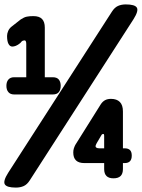

<svg xmlns="http://www.w3.org/2000/svg" viewBox="-21 -800 643 870"><path d="M51 50Q10 50 1 35.5Q-8 21 16 -17L486 -747Q498 -766 513.5 -773Q529 -780 549 -780Q590 -780 599 -765.5Q608 -751 584 -713L114 17Q102 36 86.5 43Q71 50 51 50ZM451 -34V-61H362Q336 -61 323.5 -73Q311 -85 311 -109Q311 -119 313.5 -127Q316 -135 320 -143L436 -328Q444 -340 455 -346Q466 -352 482 -352Q508 -352 522 -338Q536 -324 536 -295V-128H543Q560 -128 568 -120Q576 -112 576 -95Q576 -78 568 -69.5Q560 -61 543 -61H536V-34Q536 -13 525.5 -2.5Q515 8 493 8Q472 8 461.5 -2.5Q451 -13 451 -34ZM43 -372Q26 -372 17 -382.5Q8 -393 8 -411Q8 -429 17 -439.5Q26 -450 43 -450H98V-601Q98 -609 96 -613Q94 -617 91 -617Q88 -617 84 -616Q80 -615 77 -612L71 -605Q60 -596 51 -592.5Q42 -589 35 -589Q24 -589 17.5 -601Q11 -613 11 -637Q11 -648 16 -659.5Q21 -671 31 -679L73 -712Q88 -722 100.5 -724.5Q113 -727 130 -727Q157 -727 169.5 -714Q182 -701 182 -675V-450H218Q237 -450 245.5 -439.5Q254 -429 254 -411Q254 -393 245.5 -382.5Q237 -372 218 -372ZM451 -128V-182Q451 -189 450 -191Q449 -193 447 -193Q445 -193 442.5 -192Q440 -191 437 -185L417 -151Q415 -147 413.5 -143.5Q412 -140 412 -137Q412 -133 416.5 -130.5Q421 -128 429 -128Z"/></svg>

Font: Maple Mono NL ExtraBold
Style: Regular
Weight: 800
Monospace: yes
Designer: subframe7536
Version: Version 7.000